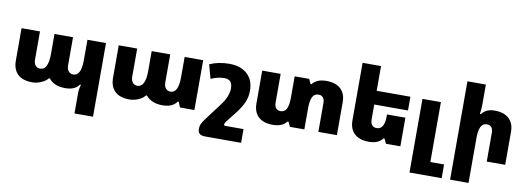

<svg xmlns="http://www.w3.org/2000/svg" viewBox="-71 -1223 5291 1928"><g transform="rotate(10 2574.5 -258.5)"><path d="M736 42Q736 17 739 -3.5Q742 -24 750 -52H740Q718 -21 683.5 -6Q649 9 601 9Q485 9 432 -60H422Q400 -31 354.5 -11Q309 9 264 9Q165 9 114.5 -39.5Q64 -88 64 -178V-508H252V-221Q252 -184 269.5 -162Q287 -140 318 -140Q359 -140 379.5 -182Q400 -224 400 -302V-508H589V-221Q589 -184 607 -162Q625 -140 657 -140Q736 -140 736 -302V-508H925V243H736Z M1055 -178V-508H1243V-221Q1243 -184 1260.5 -162Q1278 -140 1309 -140Q1350 -140 1370.5 -182Q1391 -224 1391 -302V-508H1580V-221Q1580 -184 1598 -162Q1616 -140 1648 -140Q1727 -140 1727 -302V-508H1916V0H1769L1747 -54H1737Q1693 9 1592 9Q1478 9 1422 -60H1412Q1390 -30 1345 -10.5Q1300 9 1255 9Q1156 9 1105.5 -39.5Q1055 -88 1055 -178Z M2070 243Q2029 243 2011 227Q1993 211 1993 176Q1993 152 2002.5 130Q2012 108 2036 75L2178 -114Q2205 -150 2222.5 -194.5Q2240 -239 2240 -273Q2240 -323 2220 -345.5Q2200 -368 2157 -368Q2126 -368 2089 -359.5Q2052 -351 2021 -336L1982 -478Q2071 -518 2183 -518Q2299 -518 2365.5 -456.5Q2432 -395 2432 -288Q2432 -220 2406.5 -164Q2381 -108 2333 -47L2251 57Q2245 64 2240 74Q2235 84 2235 91Q2235 97 2238.5 100Q2242 103 2251 103H2435V243Z M3369 -336V0H3180V-295Q3180 -330 3164 -349.5Q3148 -369 3118 -369Q3075 -369 3056 -330.5Q3037 -292 3037 -216V0H2890L2867 -49H2857Q2814 10 2715 10Q2620 10 2569 -38Q2518 -86 2518 -173V-508H2706V-213Q2706 -179 2722.5 -159Q2739 -139 2769 -139Q2812 -139 2830.5 -177.5Q2849 -216 2849 -292V-508H2997L3019 -459H3029Q3073 -518 3172 -518Q3267 -518 3318 -470.5Q3369 -423 3369 -336Z M3685 -368V-213Q3685 -179 3701.5 -159Q3718 -139 3748 -139Q3789 -139 3808.5 -173Q3828 -207 3828 -260V-292H4016V0H3869L3846 -49H3836Q3793 10 3694 10Q3599 10 3548 -38Q3497 -86 3497 -173V-760H3685V-508H4029V-368Z M4152 -508H4340V103H4480V243H4152Z M4754 -560Q4754 -502 4746 -459H4756Q4779 -489 4810.5 -503.5Q4842 -518 4889 -518Q4983 -518 5034 -470Q5085 -422 5085 -336V0H4897V-295Q4897 -330 4880.5 -349.5Q4864 -369 4835 -369Q4793 -369 4773.5 -330.5Q4754 -292 4754 -216V243H4566V-760H4754Z"/></g></svg>

Font: Noto Sans Armenian Black
Style: Regular
Weight: 900
Designer: Monotype Design team
Foundry: Monotype Imaging Inc.
Version: Version 1.000